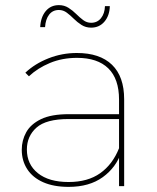

<svg xmlns="http://www.w3.org/2000/svg" viewBox="-20 -727 614 750"><path d="M445 0V-123V-140V-338Q445 -419 403 -460Q361 -501 281 -501Q223 -501 175 -481Q127 -461 93 -429L79 -443Q116 -478 169 -499Q222 -520 280 -520Q370 -520 417.5 -474Q465 -428 465 -339V0ZM248 3Q190 3 149 -15Q108 -33 86.5 -66Q65 -99 65 -142Q65 -179 82.5 -210.5Q100 -242 140 -261.5Q180 -281 249 -281H456V-262H248Q160 -262 122.5 -228.5Q85 -195 85 -143Q85 -85 128 -50.5Q171 -16 248 -16Q323 -16 371.5 -50.5Q420 -85 445 -148L455 -135Q434 -73 381.5 -35Q329 3 248 3ZM336 -619Q315 -619 298.5 -629.5Q282 -640 268.5 -653.5Q255 -667 241 -677.5Q227 -688 210 -688Q186 -688 172 -670Q158 -652 156 -621H137Q139 -660 158.5 -683.5Q178 -707 210 -707Q231 -707 247.5 -696.5Q264 -686 277.5 -672.5Q291 -659 305 -648.5Q319 -638 336 -638Q360 -638 374.5 -656Q389 -674 390 -703H409Q408 -666 388 -642.5Q368 -619 336 -619Z"/></svg>

Font: Montserrat Thin Thin
Style: Regular
Weight: 250
Version: Version 9.000